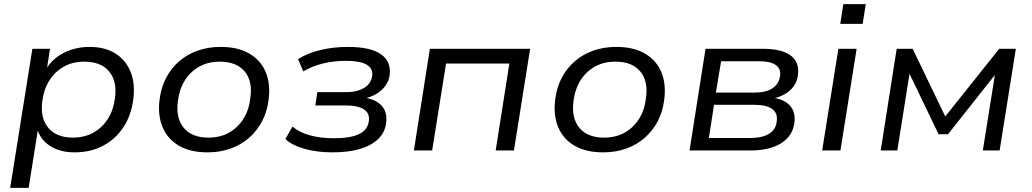

<svg xmlns="http://www.w3.org/2000/svg" viewBox="-20 -725 4971 925"><path d="M29 180 136 -490H221L204 -381H196Q216 -420 249 -446Q282 -472 323.5 -485.5Q365 -499 411 -499Q486 -499 536.5 -467Q587 -435 609.5 -378Q632 -321 622 -245Q612 -169 574.5 -112Q537 -55 477 -23Q417 9 339 9Q269 9 221 -22Q173 -53 158 -108H164L118 180ZM331 -62Q387 -62 430 -86Q473 -110 500 -153Q527 -196 534 -253Q545 -334 505.5 -381Q466 -428 386 -428Q330 -428 287.5 -404Q245 -380 218 -337.5Q191 -295 184 -238Q173 -157 212.5 -109.5Q252 -62 331 -62Z M980 9Q897 9 842 -23Q787 -55 763 -113Q739 -171 749 -247Q756 -304 780.5 -350.5Q805 -397 844 -430.5Q883 -464 933.5 -481.5Q984 -499 1043 -499Q1126 -499 1181 -467Q1236 -435 1260 -378Q1284 -321 1274 -244Q1267 -187 1242.5 -140.5Q1218 -94 1179.5 -60.5Q1141 -27 1090.5 -9Q1040 9 980 9ZM984 -62Q1041 -62 1083.5 -86Q1126 -110 1153 -153Q1180 -196 1186 -253Q1198 -334 1158.5 -381Q1119 -428 1039 -428Q983 -428 940 -404Q897 -380 870.5 -337.5Q844 -295 837 -238Q826 -157 865 -109.5Q904 -62 984 -62Z M1582 9Q1507 9 1447 -8Q1387 -25 1355 -55L1389 -115Q1424 -86 1475 -72.5Q1526 -59 1588 -59Q1668 -59 1710 -79Q1752 -99 1757 -142Q1762 -179 1733.5 -198Q1705 -217 1646 -217H1499L1509 -281H1647Q1700 -281 1734 -301.5Q1768 -322 1773 -359Q1778 -395 1746.5 -413.5Q1715 -432 1648 -432Q1590 -432 1537.5 -419.5Q1485 -407 1441 -381L1416 -440Q1461 -469 1523 -484Q1585 -499 1657 -499Q1765 -499 1815.5 -463.5Q1866 -428 1857 -362Q1854 -336 1837.5 -313Q1821 -290 1794.5 -273.5Q1768 -257 1733 -250L1734 -255Q1792 -246 1819.5 -215Q1847 -184 1840 -132Q1835 -88 1802.5 -56Q1770 -24 1714.5 -7.5Q1659 9 1582 9Z M1974 0 2051 -490H2534L2456 0H2368L2434 -419H2129L2062 0Z M2886 9Q2803 9 2748 -23Q2693 -55 2669 -113Q2645 -171 2655 -247Q2662 -304 2686.5 -350.5Q2711 -397 2750 -430.5Q2789 -464 2839.5 -481.5Q2890 -499 2949 -499Q3032 -499 3087 -467Q3142 -435 3166 -378Q3190 -321 3180 -244Q3173 -187 3148.5 -140.5Q3124 -94 3085.5 -60.5Q3047 -27 2996.5 -9Q2946 9 2886 9ZM2890 -62Q2947 -62 2989.5 -86Q3032 -110 3059 -153Q3086 -196 3092 -253Q3104 -334 3064.5 -381Q3025 -428 2945 -428Q2889 -428 2846 -404Q2803 -380 2776.5 -337.5Q2750 -295 2743 -238Q2732 -157 2771 -109.5Q2810 -62 2890 -62Z M3302 0 3379 -490H3656Q3718 -490 3757 -475Q3796 -460 3813 -431.5Q3830 -403 3824 -362Q3821 -333 3803.5 -309Q3786 -285 3757.5 -269.5Q3729 -254 3693 -248L3695 -255Q3755 -249 3784.5 -217.5Q3814 -186 3807 -133Q3799 -70 3743.5 -35Q3688 0 3593 0ZM3395 -60H3590Q3652 -60 3685 -80.5Q3718 -101 3722 -140Q3728 -180 3700 -200Q3672 -220 3616 -220H3420ZM3429 -279H3615Q3671 -279 3702 -300Q3733 -321 3738 -359Q3743 -394 3717 -412Q3691 -430 3638 -430H3454Z M4028 -610 4043 -705H4151L4136 -610ZM3941 0 4019 -490H4107L4029 0Z M4223 0 4300 -490H4377L4534 -164L4794 -490H4874L4796 0H4715L4777 -389H4793L4547 -78H4502L4352 -390H4365L4303 0Z"/></svg>

Font: Nunito Sans 10pt SemiExpanded
Style: Italic
Weight: 400
Width: 6
Italic angle: -9°
Designer: Vernon Adams
Foundry: Vernon Adams
Version: Version 3.101;gftools[0.9.27]